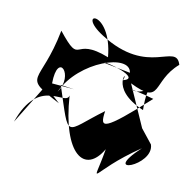

<svg xmlns="http://www.w3.org/2000/svg" viewBox="-84 -845 586 585"><g transform="rotate(10 209.0 -552.5)"><path d="M52 -556 -24 -432C29 -583 122 -504 129 -540C141 -359 216 -312 266 -398C244 -267 226 -320 374 -420C260 -314 420 -373 399 -436L364 -480L307 -609C413 -557 368 -626 442 -690C422 -757 355 -637 198 -737C100 -799 211 -821 224 -675C105 -722 150 -630 70 -730C36 -554 -29 -579 101 -511ZM217 -656C212 -664 340 -629 281 -614C298 -657 238 -585 357 -535C355 -636 384 -586 362 -637C381 -546 228 -618 382 -574C249 -454 235 -454 244 -512C130 -428 151 -403 97 -567L139 -561L70 -567C71 -669 133 -602 91 -545C138 -648 291 -698 298 -640Z"/></g></svg>

Font: Asimov Silicon
Style: Regular
Weight: 400
Designer: Google
Version: Version 2.000980; 2014